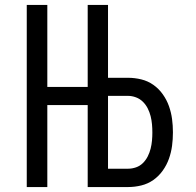

<svg xmlns="http://www.w3.org/2000/svg" viewBox="-20 -755 790 775"><path d="M334 0V-735H416V-441H497Q524 -441 550.5 -434.5Q577 -428 599 -412.5Q621 -397 637 -374.5Q653 -352 662 -326.5Q671 -301 674.5 -274.5Q678 -248 678 -221Q678 -193 674.5 -166.5Q671 -140 662 -114.5Q653 -89 637 -66.5Q621 -44 599 -28.5Q577 -13 550.5 -6.5Q524 0 497 0ZM497 -74Q513 -74 529 -79.5Q545 -85 557 -97Q569 -109 576.5 -124Q584 -139 588 -155Q592 -171 593.5 -187.5Q595 -204 595 -220Q595 -237 593.5 -253.5Q592 -270 588 -286Q584 -302 576.5 -317Q569 -332 557 -344Q545 -356 529 -362Q513 -368 497 -368H416V-74ZM88 0V-735H171V-404H416V-331H171V0Z"/></svg>

Font: Iosevka Aile
Style: Regular
Weight: 400
Designer: Belleve Invis
Foundry: Belleve Invis
Version: Version 28.0.1; ttfautohint (v1.8.4)